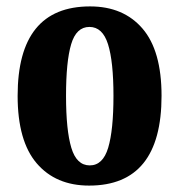

<svg xmlns="http://www.w3.org/2000/svg" viewBox="-20 -569 559 599"><path d="M258 10Q154 10 94.5 -59.5Q35 -129 35 -270Q35 -549 261 -549Q365 -549 424.5 -480Q484 -411 484 -270Q484 10 258 10ZM260 -53Q301 -53 317.5 -108Q334 -163 334 -270Q334 -377 317 -431Q300 -485 259 -485Q218 -485 202 -431Q186 -377 186 -270Q186 -163 202.5 -108Q219 -53 260 -53Z"/></svg>

Font: Noto Serif ExtraCondensed ExtraBold
Style: Regular
Weight: 800
Width: 2
Designer: Monotype Design Team
Foundry: Monotype Imaging Inc.
Version: Version 2.013; ttfautohint (v1.8.4.7-5d5b)